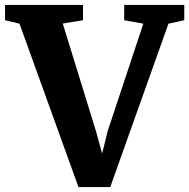

<svg xmlns="http://www.w3.org/2000/svg" viewBox="-40 -763 771 783"><path d="M-19.5 -680.5V-743H298.5V-680.5L216 -667L351.5 -227.5L376.5 -137L399 -228L544.5 -666.5L466.5 -680.5V-743H711.5V-680.5L647 -666.5L409.5 0H280L39.5 -666.5Z"/></svg>

Font: Merriweather 28pt ExtraBold
Style: Regular
Weight: 800
Version: Version 2.100